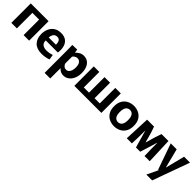

<svg xmlns="http://www.w3.org/2000/svg" viewBox="335 -1969 3631 3631"><g transform="rotate(45 2150.0 -153.5)"><path d="M40 0V-520H516V0H368V-415H188V0Z M857 11Q725 11 657 -59.5Q589 -130 589 -255Q589 -328 617 -391Q645 -454 701.5 -492.5Q758 -531 845 -531Q933 -531 984.5 -489.5Q1036 -448 1053.5 -378Q1071 -308 1059 -225H736Q732 -162 771.5 -130.5Q811 -99 878 -99Q916 -99 955.5 -106.5Q995 -114 1024 -124L1040 -21Q1000 -6 951.5 2.5Q903 11 857 11ZM840 -429Q790 -429 763.5 -392Q737 -355 736 -304H928Q929 -308 929 -311.5Q929 -315 929 -318Q929 -364 909 -396.5Q889 -429 840 -429Z M1154 -344Q1154 -388 1153 -434.5Q1152 -481 1151 -520L1278 -524L1289 -453H1292Q1320 -485 1361 -508Q1402 -531 1453 -531Q1547 -531 1600.5 -460.5Q1654 -390 1654 -272Q1654 -186 1625 -122.5Q1596 -59 1547 -24Q1498 11 1437 11Q1393 11 1360 -7Q1327 -25 1305 -52H1304V224H1154ZM1396 -105Q1433 -105 1456 -127.5Q1479 -150 1489.5 -186.5Q1500 -223 1500 -264Q1500 -343 1471 -378Q1442 -413 1399 -413Q1369 -413 1343.5 -397Q1318 -381 1304 -360V-182Q1309 -153 1334 -129Q1359 -105 1396 -105Z M1725 0V-520H1873V-105H2012V-520H2161V-105H2300V-520H2448V0Z M2793 11Q2725 11 2665 -17Q2605 -45 2567 -105Q2529 -165 2529 -260Q2529 -355 2567 -415Q2605 -475 2665 -503Q2725 -531 2793 -531Q2860 -531 2920 -503Q2980 -475 3018 -415Q3056 -355 3056 -260Q3056 -165 3018 -105Q2980 -45 2920 -17Q2860 11 2793 11ZM2793 -97Q2842 -97 2872 -136Q2902 -175 2902 -260Q2902 -345 2872 -384Q2842 -423 2793 -423Q2742 -423 2712 -384Q2682 -345 2682 -260Q2682 -175 2712 -136Q2742 -97 2793 -97Z M3150 -521H3336L3379 -394L3434 -195H3435L3493 -395L3536 -521H3721L3741 0H3602L3597 -174L3596 -349H3594L3487 0H3373L3273 -349H3271L3270 -174L3264 0H3127Z M3783 -520H3942L4040 -134H4043L4140 -520H4299L4030 224H3874L3981 -1H3966Z"/></g></svg>

Font: Murecho SemiBold
Style: Regular
Weight: 600
Designer: Neil Summerour
Foundry: Positype
Version: Version 1.010; ttfautohint (v1.8.3)